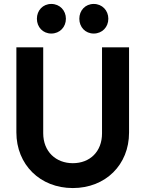

<svg xmlns="http://www.w3.org/2000/svg" viewBox="-20 -943 736 973"><path d="M349 10C515 10 634 -108 634 -271V-703H497V-267C497 -174 435 -116 349 -116C264 -116 199 -174 199 -268V-703H63V-272C63 -109 183 10 349 10ZM167 -848C167 -806 197 -773 240 -773C283 -773 314 -806 314 -848C314 -890 283 -923 240 -923C197 -923 167 -890 167 -848ZM382 -848C382 -806 412 -773 455 -773C498 -773 529 -806 529 -848C529 -890 498 -923 455 -923C412 -923 382 -890 382 -848Z"/></svg>

Font: MV Cash SemiBold
Style: Regular
Weight: 600
Designer: Rodrigo Fuenzalida
Foundry: fragTYPE
Version: Version 1.100;Glyphs 3.1.2 (3151)